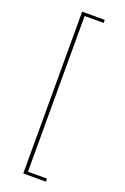

<svg xmlns="http://www.w3.org/2000/svg" viewBox="-170 -848 653 1006"><g transform="rotate(20 156.0 -345.0)"><path d="M229 -779H123V89H229V106H103V-796H229Z"/></g></svg>

Font: FiraSans
Style: Regular
Weight: 150
Designer: Carrois Corporate & Edenspiekermann AG
Foundry: Carrois Corporate GbR & Edenspiekermann AG
Version: Version 3.106;PS 003.106;hotconv 1.0.70;makeotf.lib2.5.58329